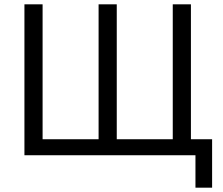

<svg xmlns="http://www.w3.org/2000/svg" viewBox="-20 -718 1033 888"><path d="M884 0V150H961V-74H863V-698H779V-74H520V-698H436V-74H177V-698H93V0Z"/></svg>

Font: Braiins Sans
Style: Regular
Weight: 400
Designer: Mike Abbink, Paul van der Laan, Pieter van Rosmalen, Jiri Chlebus, Lubos Buracinsky
Foundry: Bold Monday, Sudetype
Version: Version 1.000;hotconv 1.0.109;makeotfexe 2.5.65596